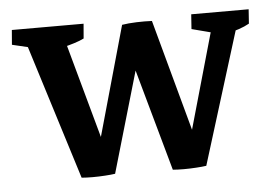

<svg xmlns="http://www.w3.org/2000/svg" viewBox="-37 -415 664 465"><g transform="rotate(-5 295.0 -182.0)"><path d="M144 2.9 39.1 -332.5 63.5 -318.4 3.9 -332.5 6.8 -368.2H181.2L178.2 -332.5Q168.5 -327.6 154.3 -323.2Q140.1 -318.8 126 -315.4L133.3 -330.1L213.9 -37.6L225.6 0.5Q215.8 2 200.9 2.9Q186 3.9 170.9 3.9Q155.8 3.9 144 2.9ZM175.3 -6.8 273.9 -357.4 329.6 -356.9 225.6 0.5ZM365.7 2.9 278.3 -310.5 273.9 -357.4Q289.1 -359.9 309.3 -360.6Q329.6 -361.3 346.7 -360.4L434.6 -37.6L447.3 0.5Q437.5 2 422.6 2.9Q407.7 3.9 392.6 3.9Q377.4 3.9 365.7 2.9ZM397 -6.8 489.3 -332 494.6 -318.4 440.4 -332.5 442.9 -368.2H582.5L580.1 -333.5Q568.8 -327.1 554.9 -322.5Q541 -317.9 526.9 -314.5L550.3 -331.5L447.3 0.5Z"/></g></svg>

Font: Markazi Text Medium
Style: Regular
Weight: 500
Designer: Borna Izadpanah (Arabic designer), Fiona Ross (Arabic design director) and Florian Runge (Latin designer)
Foundry: Borna Izadpanah and Florian Runge
Version: Version 1.001